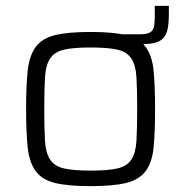

<svg xmlns="http://www.w3.org/2000/svg" viewBox="-20 -627 618 655"><path d="M69 0ZM289 8Q211 8 167 -3Q123 -14 101.5 -43.5Q80 -73 74.5 -124Q69 -175 69 -255Q69 -335 74.5 -386Q80 -437 101.5 -466.5Q123 -496 167 -507Q211 -518 289 -518Q367 -518 411 -507Q455 -496 477 -466.5Q499 -437 504 -386Q509 -335 509 -255Q509 -175 504 -124Q499 -73 477 -43.5Q455 -14 411 -3Q367 8 289 8ZM289 -45Q349 -45 381 -52.5Q413 -60 428 -82.5Q443 -105 445.5 -146.5Q448 -188 448 -255Q448 -322 445.5 -363.5Q443 -405 428 -427.5Q413 -450 381 -457.5Q349 -465 289 -465Q230 -465 198 -457.5Q166 -450 151 -427.5Q136 -405 133.5 -363.5Q131 -322 131 -255Q131 -188 133.5 -146.5Q136 -105 151 -82.5Q166 -60 198 -52.5Q230 -45 289 -45ZM455 -510Q473 -510 483.5 -513Q494 -516 499.5 -523Q505 -530 506.5 -542.5Q508 -555 508 -573V-607H556V-580Q556 -549 552 -529Q548 -509 537 -497Q526 -485 506.5 -480.5Q487 -476 455 -476H392V-510Z"/></svg>

Font: Azeri Sans Light
Style: Regular
Weight: 300
Designer: Hector Gatti & Omnibus-Type (original fonts) / Cristiano Sobral (main changes and remastering)
Version: Version 1.000; ttfautohint (v1.6)